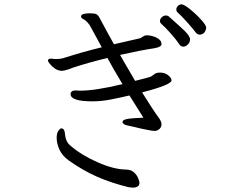

<svg xmlns="http://www.w3.org/2000/svg" viewBox="-20 -817 1040 881"><path d="M721 -615Q721 -608 713.5 -603.5Q706 -599 690 -596Q624 -586 531 -565Q543 -545 548 -535L600 -446Q670 -463 675 -467Q681 -471 688 -476.5Q695 -482 703 -483Q707 -484 714 -484Q737 -484 752 -471.5Q767 -459 767 -448Q767 -428 632 -393Q683 -311 709 -276Q714 -269 717.5 -261.5Q721 -254 721 -247Q721 -234 712.5 -226Q704 -218 692 -216Q688 -216 672 -218Q623 -227 594 -235L566 -241Q555 -243 548.5 -247.5Q542 -252 542 -257Q542 -267 563 -271Q584 -275 638 -277Q600 -337 574 -379Q528 -368 486 -360Q444 -352 404 -352Q304 -352 304 -385Q304 -402 327 -402L344 -401H349Q418 -401 542 -431Q497 -506 473 -551Q386 -530 313 -506Q307 -503 290 -497.5Q273 -492 264 -492Q248 -492 233.5 -501.5Q219 -511 209.5 -523Q200 -535 200 -539Q200 -548 216 -548Q221 -548 225 -547Q229 -546 234 -546Q259 -546 276 -552Q360 -579 447 -600L392 -701Q384 -713 371 -724Q367 -727 362 -729.5Q357 -732 354.5 -734.5Q352 -737 352 -742Q352 -756 393 -756Q415 -756 423 -751.5Q431 -747 438 -733Q484 -647 503 -614L621 -641Q626 -642 634 -648Q642 -654 650 -655H654Q676 -655 698.5 -644Q721 -633 721 -615ZM261 -228Q270 -228 274 -220Q278 -212 279 -195Q280 -183 286 -170.5Q292 -158 303 -149Q352 -106 426.5 -73Q501 -40 557 -39Q581 -39 595 -26Q609 -13 614.5 2Q620 17 620 22Q620 33 611.5 38.5Q603 44 589 44Q584 44 570 42Q489 22 424.5 -6.5Q360 -35 295 -81Q265 -103 252.5 -131Q240 -159 240 -184Q240 -206 248 -217Q256 -228 261 -228ZM741 -746Q750 -746 755 -741Q798 -703 825 -677.5Q852 -652 852 -636Q852 -623 842 -613Q832 -603 822 -603Q810 -603 804 -612Q788 -636 763.5 -663.5Q739 -691 721 -707Q714 -713 714 -720Q714 -730 722.5 -738Q731 -746 741 -746ZM813 -797Q824 -797 851.5 -775Q879 -753 902.5 -727Q926 -701 926 -691Q926 -680 918 -668Q908 -658 896 -658Q887 -658 879 -667Q868 -682 840.5 -713Q813 -744 796 -759Q789 -765 789 -773Q789 -782 796 -789.5Q803 -797 813 -797Z"/></svg>

Font: Iansui 0.93
Style: Regular
Weight: 400
Designer: But Ko / Fontworks Inc.
Foundry: zi-hi.com / Fontworks Inc.
Version: Version 0.931